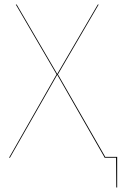

<svg xmlns="http://www.w3.org/2000/svg" viewBox="-20 -700 540 852"><path d="M500 -4V132H496L495 0H444L443 -3L234 -368L24 0H20L231 -370L50 -680H54L234 -372L414 -680H418L237 -370L447 -4Z"/></svg>

Font: FiraGO Four
Style: Regular
Weight: 100
Designer: bBox Type
Foundry: bBox Type GmbH
Version: Version 1.001